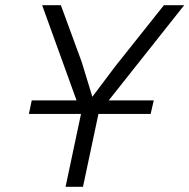

<svg xmlns="http://www.w3.org/2000/svg" viewBox="-20 -718 728 738"><path d="M91 -280 102 -332H571L559 -280ZM232 0 292 -283 142 -698H214L294 -480L335 -346L423 -463L610 -698H688L359 -283L299 0Z"/></svg>

Font: Azeret Mono Thin ExtraLight
Style: Italic
Weight: 250
Italic angle: -12°
Version: Version 1.002